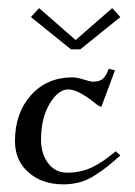

<svg xmlns="http://www.w3.org/2000/svg" viewBox="-20 -453 340 482"><path d="M57.6 -410.2 78.1 -432.6 169.9 -352.5 261.7 -432.6 282.2 -410.2 181.6 -329.1H158.2ZM17.6 -98.6Q17.6 -168.9 57.6 -213.9Q97.7 -258.8 162.1 -258.8Q172.9 -258.8 191.4 -252.9Q207 -248 213.9 -248Q230.5 -248 238.3 -255.4Q246.1 -262.7 251 -275.4L252.9 -280.3L268.6 -276.4L234.4 -184.6L225.6 -188.5Q177.7 -228.5 151.4 -228.5Q126 -228.5 104.5 -192.4Q83 -156.2 83 -102.5Q83 -66.4 101.1 -43Q119.1 -19.5 148.4 -19.5Q182.6 -19.5 210.4 -32.7Q238.3 -45.9 270.5 -73.2L282.2 -62.5Q260.7 -43.9 250.5 -35.6Q240.2 -27.3 220.2 -14.2Q200.2 -1 180.7 4.4Q161.1 9.8 138.7 9.8Q85.9 9.8 51.8 -20Q17.6 -49.8 17.6 -98.6Z"/></svg>

Font: Kleymisska
Style: Regular
Weight: 500
Italic angle: -8°
Designer: gluk
Foundry: gluk
Version: Version 0.298